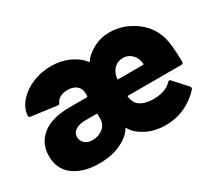

<svg xmlns="http://www.w3.org/2000/svg" viewBox="-104 -729 1058 942"><g transform="rotate(-30 425.5 -258.5)"><path d="M27 -146Q27 -219 80.5 -261.5Q134 -304 235 -304H332Q337 -304 337 -309V-323Q337 -350 319 -366.5Q301 -383 268 -383Q244 -383 226.5 -374Q209 -365 203 -351Q200 -340 190 -341L46 -360Q35 -362 36 -372Q40 -415 71.5 -450Q103 -485 152 -505Q201 -525 255 -525Q311 -525 357.5 -503.5Q404 -482 427 -450Q430 -446 433 -450Q453 -480 495 -502.5Q537 -525 587 -525Q658 -525 721 -483.5Q784 -442 808 -373Q824 -326 825 -223Q825 -210 813 -210H513Q508 -210 508 -205L512 -189Q520 -160 546.5 -146.5Q573 -133 613 -133Q682 -133 715 -169Q720 -174 724 -174Q729 -174 732 -169L797 -97Q801 -93 801 -88Q801 -85 798 -80Q761 -39 711 -15.5Q661 8 601 8Q540 8 493 -16Q446 -40 426 -75Q422 -81 421 -78Q398 -40 346 -16Q294 8 225 8Q136 8 81.5 -32Q27 -72 27 -146ZM655 -308Q655 -315 650 -332Q642 -355 624 -369Q606 -383 581 -383Q556 -383 538 -369Q520 -355 512 -332Q509 -324 507 -309Q505 -304 511 -304H651Q655 -304 655 -308ZM337 -181V-205Q337 -210 332 -210H272Q235 -210 214 -196.5Q193 -183 193 -159Q193 -138 209 -123Q225 -108 253 -108Q287 -108 312 -128Q337 -148 337 -181Z"/></g></svg>

Font: BARLOWEXTRABOLD
Style: Regular
Weight: 800
Designer: Jeremy Tribby
Foundry: Tribby Type
Version: Version 1.422